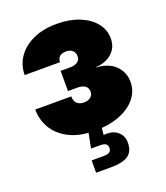

<svg xmlns="http://www.w3.org/2000/svg" viewBox="-138 -644 813 943"><g transform="rotate(-20 268.5 -172.5)"><path d="M266.1 8.3Q185.5 8.3 132.3 -19.3Q79.1 -46.9 52.7 -91.8Q26.4 -136.7 26.4 -189.9H214.8Q214.4 -166.5 227.3 -153.6Q240.2 -140.6 263.2 -140.6Q286.6 -140.6 299.3 -151.6Q312 -162.6 312 -179.2Q312 -200.2 297.6 -210.2Q283.2 -220.2 256.8 -220.2H208.5V-325.7H256.8Q282.7 -325.7 297.1 -335.7Q311.5 -345.7 311.5 -366.7Q311.5 -383.8 299.3 -395Q287.1 -406.2 265.6 -406.2Q243.7 -406.2 231.9 -396Q220.2 -385.7 220.2 -366.7H35.6Q35.6 -418.5 64 -459.7Q92.3 -501 144.8 -525.1Q197.3 -549.3 268.6 -549.3Q335 -549.3 385.7 -529.1Q436.5 -508.8 465.6 -473.1Q494.6 -437.5 494.6 -390.6Q494.6 -343.8 461.7 -314.9Q428.7 -286.1 377.9 -283.7V-282.2Q445.3 -277.3 479 -242.2Q512.7 -207 512.7 -158.2Q512.7 -109.4 481.7 -71.8Q450.7 -34.2 395.3 -12.9Q339.8 8.3 266.1 8.3ZM201.2 204.1V139.6H265.6Q286.1 139.6 295.4 132.8Q304.7 126 304.7 111.3Q304.7 97.2 295.4 90.6Q286.1 84 265.6 84H218.3L238.8 -19.5H303.7V0L299.3 42.5Q344.2 37.6 371.3 59.1Q398.4 80.6 398.4 118.2Q398.4 164.1 369.6 184.1Q340.8 204.1 278.3 204.1Z"/></g></svg>

Font: Inter 17pt Black
Style: Regular
Weight: 900
Version: Version 4.001;git-66647c0bb